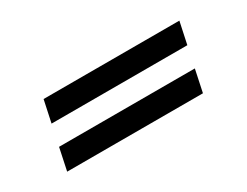

<svg xmlns="http://www.w3.org/2000/svg" viewBox="-40 -601 869 676"><g transform="rotate(-30 394.0 -262.5)"><path d="M146 -394H698L679 -305H127ZM109 -221H661L642 -131H90Z"/></g></svg>

Font: GFS Neohellenic Rg
Style: Bold Italic
Weight: 700
Italic angle: -12°
Designer: Designed by Takis Katsoulidis and George D. Matthiopoulos.
Foundry: Designed by Takis Katsoulidis and George D. Matthiopoulos.
Version: Version 1.0